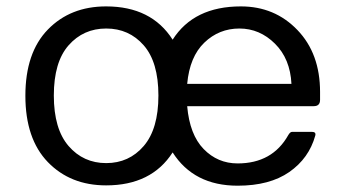

<svg xmlns="http://www.w3.org/2000/svg" viewBox="-20 -570 1090 606"><path d="M131.1 -58.3C178.5 -9.4 239.7 15.1 314.9 15.1C410.3 15.1 480.3 -19.5 524.9 -88.9C569.5 -18.9 637.9 16.1 730 16.1C797.4 16.1 851.7 1.7 893.1 -27.1C934.4 -55.9 961.8 -94.2 975.1 -142.1C977.1 -149.9 973.6 -153.8 964.8 -153.8H901.9C897.9 -153.8 894 -150.6 890.1 -144C856.6 -84.1 803.2 -54.2 730 -54.2C688 -54.2 652.3 -69.3 622.8 -99.6C593.3 -129.9 576 -175 570.8 -234.9H970.2C983.6 -234.9 990.2 -241.5 990.2 -254.9V-279.8C990.2 -360.5 966.4 -425.7 918.7 -475.3C871 -525 811.5 -549.8 740.2 -549.8C641.3 -549.8 569.5 -514.8 524.9 -444.8C480.3 -514.8 410.3 -549.8 314.9 -549.8C239.7 -549.8 178.5 -525.5 131.1 -476.8C83.7 -428.1 60.1 -358.5 60.1 -267.8C60.1 -177.2 83.7 -107.3 131.1 -58.3ZM196.5 -427C227.6 -462.3 267.2 -480 315.2 -480C363.2 -480 402.7 -462.3 433.6 -427C464.5 -391.7 480 -338.9 480 -268.6C480 -198.2 464.5 -145.1 433.6 -109.1C402.7 -73.2 363.2 -55.2 315.2 -55.2C267.2 -55.2 227.6 -73.2 196.5 -109.1C165.4 -145.1 149.9 -198.2 149.9 -268.6C149.9 -338.9 165.4 -391.7 196.5 -427ZM570.8 -305.2C576 -362.5 594.1 -405.9 625 -435.5C655.9 -465.2 692.8 -480 735.6 -480C778.4 -480 815.8 -464 847.9 -432.1C880 -400.2 897.3 -357.9 899.9 -305.2Z"/></svg>

Font: Numans
Style: Regular
Weight: 400
Designer: Jovanny Lemonad
Foundry: Jovanny Lemonad
Version: Version 001.001